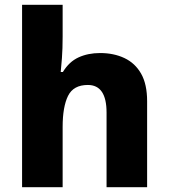

<svg xmlns="http://www.w3.org/2000/svg" viewBox="-20 -780 703 800"><path d="M241 -627Q241 -577 238 -537.5Q235 -498 233 -480H242Q268 -523 307.5 -541Q347 -559 397 -559Q454 -559 498.5 -538Q543 -517 568 -473Q593 -429 593 -358V0H424V-311Q424 -426 346 -426Q286 -426 263.5 -380.5Q241 -335 241 -251V0H72V-760H241Z"/></svg>

Font: Noto Sans Sinhala UI ExtraBold
Style: Regular
Weight: 800
Designer: Jelle Bosma - Monotype Design Team
Foundry: Monotype Imaging Inc.
Version: Version 2.006; ttfautohint (v1.8.4.7-5d5b)